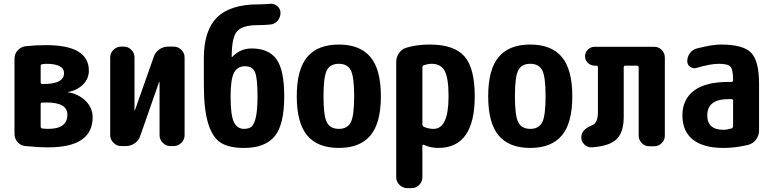

<svg xmlns="http://www.w3.org/2000/svg" viewBox="-20 -763 4040 1003"><path d="M231.4 -89.8Q332 -89.8 332 -164.1Q332 -228.5 220.7 -227.5H201.2Q192.4 -227.5 192.4 -218.8V-101.6Q192.4 -93.8 200.2 -91.8Q218.8 -89.8 231.4 -89.8ZM192.4 -418V-333Q192.4 -324.2 201.2 -324.2H207Q314.5 -324.2 314.5 -380.9Q314.5 -429.7 220.7 -429.7Q213.9 -429.7 200.2 -427.7Q192.4 -425.8 192.4 -418ZM334 -281.2Q388.7 -273.4 426.3 -236.8Q463.9 -200.2 463.9 -150.4Q463.9 6.8 231.4 6.8Q180.7 6.8 112.3 0Q87.9 -2 71.8 -20.5Q55.7 -39.1 55.7 -64.5V-456.1Q55.7 -481.4 71.8 -499.5Q87.9 -517.6 113.3 -521.5Q167 -527.3 220.7 -527.3Q443.4 -527.3 444.3 -394.5Q444.3 -351.6 413.1 -320.8Q381.8 -290 334 -282.2Q333 -282.2 333 -281.2Z M886.7 -519.5Q910.2 -519.5 927.2 -502.9Q944.3 -486.3 944.3 -462.9V-56.6Q944.3 -33.2 927.2 -16.6Q910.2 0 886.7 0H870.1Q846.7 0 830.1 -17.1Q813.5 -34.2 813.5 -56.6V-333Q813.5 -334 812 -334Q810.5 -334 810.5 -333L712.9 -53.7Q705.1 -29.3 684.1 -14.6Q663.1 0 637.7 0H613.3Q589.8 0 572.8 -17.1Q555.7 -34.2 555.7 -56.6V-462.9Q555.7 -486.3 572.8 -502.9Q589.8 -519.5 613.3 -519.5H626Q649.4 -519.5 666 -502.9Q682.6 -486.3 682.6 -462.9V-186.5Q682.6 -185.5 683.6 -185.5Q684.6 -185.5 684.6 -186.5L783.2 -465.8Q791 -490.2 812 -504.9Q833 -519.5 858.4 -519.5Z M1254.9 -89.8Q1281.2 -89.8 1294.9 -102.1Q1308.6 -114.3 1316.9 -151.9Q1325.2 -189.5 1325.2 -259.8Q1325.2 -357.4 1311.5 -387.2Q1297.9 -417 1259.8 -417Q1220.7 -417 1202.6 -383.3Q1184.6 -349.6 1184.6 -259.8Q1184.6 -161.1 1201.7 -125.5Q1218.8 -89.8 1254.9 -89.8ZM1294.9 -509.8Q1383.8 -509.8 1424.3 -453.6Q1464.8 -397.5 1464.8 -259.8Q1464.8 -111.3 1414.6 -50.8Q1364.3 9.8 1254.9 9.8Q1178.7 9.8 1135.3 -16.1Q1091.8 -42 1068.4 -115.2Q1044.9 -188.5 1044.9 -320.3V-460Q1044.9 -603.5 1113.8 -671.9Q1182.6 -740.2 1330.1 -740.2Q1360.4 -740.2 1390.6 -743.2Q1412.1 -745.1 1428.7 -731Q1445.3 -716.8 1445.3 -696.3Q1445.3 -671.9 1430.2 -654.3Q1415 -636.7 1391.6 -634.8Q1361.3 -631.8 1330.1 -631.8Q1246.1 -631.8 1218.3 -599.6Q1190.4 -567.4 1190.4 -466.8Q1190.4 -464.8 1191.4 -464.8Q1192.4 -464.8 1193.4 -465.8Q1234.4 -509.8 1294.9 -509.8Z M1687.5 -124Q1705.1 -89.8 1750 -89.8Q1794.9 -89.8 1812.5 -124Q1830.1 -158.2 1830.1 -260.3Q1830.1 -362.3 1812.5 -396Q1794.9 -429.7 1750 -429.7Q1705.1 -429.7 1687.5 -396Q1669.9 -362.3 1669.9 -260.3Q1669.9 -158.2 1687.5 -124ZM1585 -465.3Q1639.6 -530.3 1750 -530.3Q1860.4 -530.3 1915 -465.3Q1969.7 -400.4 1969.7 -260.3Q1969.7 -120.1 1915 -55.2Q1860.4 9.8 1750 9.8Q1639.6 9.8 1585 -55.2Q1530.3 -120.1 1530.3 -260.3Q1530.3 -400.4 1585 -465.3Z M2245.1 -89.8Q2323.2 -89.8 2323.2 -259.8Q2323.2 -356.4 2302.7 -393.1Q2282.2 -429.7 2235.4 -429.7Q2216.8 -429.7 2195.3 -422.9Q2187.5 -419.9 2186.5 -412.1V-114.3Q2186.5 -104.5 2194.3 -100.6Q2216.8 -89.8 2245.1 -89.8ZM2224.6 -530.3Q2351.6 -530.3 2405.8 -469.2Q2460 -408.2 2460 -259.8Q2460 9.8 2269.5 9.8Q2229.5 9.8 2195.3 -5.9Q2187.5 -9.8 2186.5 -1V163.1Q2186.5 186.5 2169.9 203.1Q2153.3 219.7 2129.9 219.7H2107.4Q2084 219.7 2066.9 202.6Q2049.8 185.5 2049.8 163.1V-438.5Q2049.8 -464.8 2064.5 -485.8Q2079.1 -506.8 2102.5 -513.7Q2157.2 -530.3 2224.6 -530.3Z M2687.5 -124Q2705.1 -89.8 2750 -89.8Q2794.9 -89.8 2812.5 -124Q2830.1 -158.2 2830.1 -260.3Q2830.1 -362.3 2812.5 -396Q2794.9 -429.7 2750 -429.7Q2705.1 -429.7 2687.5 -396Q2669.9 -362.3 2669.9 -260.3Q2669.9 -158.2 2687.5 -124ZM2585 -465.3Q2639.6 -530.3 2750 -530.3Q2860.4 -530.3 2915 -465.3Q2969.7 -400.4 2969.7 -260.3Q2969.7 -120.1 2915 -55.2Q2860.4 9.8 2750 9.8Q2639.6 9.8 2585 -55.2Q2530.3 -120.1 2530.3 -260.3Q2530.3 -400.4 2585 -465.3Z M3397.5 -518.6Q3420.9 -518.6 3437 -502Q3453.1 -485.4 3453.1 -461.9V-54.7Q3453.1 -31.2 3436.5 -15.1Q3419.9 1 3397.5 1H3372.1Q3348.6 1 3332.5 -15.6Q3316.4 -32.2 3316.4 -54.7V-411.1Q3316.4 -419.9 3306.6 -419.9H3246.1Q3238.3 -419.9 3238.3 -411.1V-152.3Q3238.3 -72.3 3201.2 -36.1Q3164.1 0 3072.3 6.8Q3049.8 7.8 3033.2 -7.8Q3016.6 -23.4 3016.6 -45.9Q3016.6 -85.9 3072.3 -108.4Q3104.5 -121.1 3103.5 -178.7V-411.1Q3103.5 -419.9 3095.7 -419.9H3085.9Q3066.4 -419.9 3051.3 -434.6Q3036.1 -449.2 3036.1 -469.2Q3036.1 -489.3 3051.3 -503.9Q3066.4 -518.6 3085.9 -518.6Z M3809.6 -103.5V-236.3Q3809.6 -245.1 3800.8 -245.1H3785.2Q3674.8 -245.1 3674.8 -160.2Q3674.8 -85 3759.8 -85Q3777.3 -85 3800.8 -91.8Q3809.6 -95.7 3809.6 -103.5ZM3745.1 -530.3Q3862.3 -530.3 3903.8 -487.8Q3945.3 -445.3 3945.3 -325.2V-82Q3945.3 -55.7 3930.2 -34.7Q3915 -13.7 3890.6 -6.8Q3824.2 9.8 3759.8 9.8Q3654.3 9.8 3599.6 -33.7Q3544.9 -77.1 3544.9 -160.2Q3544.9 -244.1 3605.5 -289.6Q3666 -335 3785.2 -335H3800.8Q3809.6 -335 3809.6 -343.8V-344.7Q3809.6 -396.5 3797.4 -413.1Q3785.2 -429.7 3735.4 -429.7Q3690.4 -429.7 3619.1 -408.2Q3601.6 -403.3 3585.9 -413.6Q3570.3 -423.8 3570.3 -443.4Q3570.3 -466.8 3584 -485.4Q3597.7 -503.9 3620.1 -509.8Q3700.2 -530.3 3745.1 -530.3Z"/></svg>

Font: Rounded Mgen+ 1mn bold
Style: Bold
Weight: 700
Designer: [Source Han Sans]
Ryoko NISHIZUKA  (kana & ideographs); Paul D. Hunt (Latin, Greek & Cyrillic); Wenlong ZHANG  (bopomofo
Version: Version 1.059.20150602